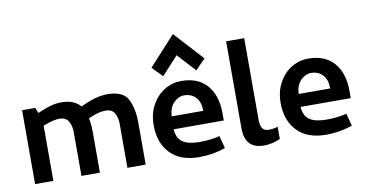

<svg xmlns="http://www.w3.org/2000/svg" viewBox="-66 -804 1876 983"><g transform="rotate(-10 872.0 -312.0)"><path d="M47 -384V0H142V-287Q175 -299 193.5 -303.5Q212 -308 226 -308Q261 -308 274.5 -284Q288 -260 288 -230V0H384V-214Q384 -250 377 -284Q408 -297 428 -302.5Q448 -308 466 -308Q501 -308 514 -284Q527 -260 527 -230V0H622V-218Q622 -291 597.5 -340Q573 -389 491 -389Q429 -389 351 -350Q317 -389 252 -389Q223 -389 197 -381.5Q171 -374 152 -366Q133 -358 127 -356L115 -384Z M697 0ZM697 -190Q697 -100 749 -45Q801 10 900 10Q971 10 1036 -13L1019 -78Q971 -66 913 -66Q858 -66 828 -85Q798 -104 794 -153H1055V-190Q1055 -283 1008.5 -336.5Q962 -390 875 -390Q828 -390 787.5 -365.5Q747 -341 722 -295.5Q697 -250 697 -190ZM960 -220H796Q798 -265 822.5 -290Q847 -315 877 -315Q914 -315 937 -290.5Q960 -266 960 -220ZM961 -430 1013 -483 875 -634 737 -483 789 -430 875 -524Z M1231 -127V-550H1137V-99Q1137 9 1235 9Q1280 9 1321 -10V-73Q1295 -66 1275 -66Q1250 -66 1240.5 -81.5Q1231 -97 1231 -127Z M1357 -190Q1357 -100 1409 -45Q1461 10 1560 10Q1631 10 1696 -13L1679 -78Q1631 -66 1573 -66Q1518 -66 1488 -85Q1458 -104 1454 -153H1715V-190Q1715 -283 1668.5 -336.5Q1622 -390 1535 -390Q1488 -390 1447.5 -365.5Q1407 -341 1382 -295.5Q1357 -250 1357 -190ZM1620 -220H1456Q1458 -265 1482.5 -290Q1507 -315 1537 -315Q1574 -315 1597 -290.5Q1620 -266 1620 -220Z"/></g></svg>

Font: Cambay Devanagari
Style: Regular
Weight: 700
Designer: Pooja Saxena
Foundry: Pooja Saxena
Version: Version 1.095;PS 001.095;hotconv 1.0.70;makeotf.lib2.5.58329